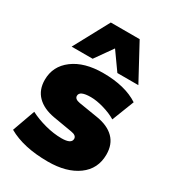

<svg xmlns="http://www.w3.org/2000/svg" viewBox="-187 -868 884 982"><g transform="rotate(30 254.5 -376.5)"><path d="M63 -558.1 174.8 -765.1H345.2L457 -558.1H333L259.8 -661.1L187 -558.1ZM251 12.2Q106.9 12.2 16.1 -40L64 -173.8Q104.5 -152.8 155 -139.4Q205.6 -126 252 -126Q310.1 -126 310.1 -155.8Q310.1 -176.3 277.8 -181.2L166 -200.2Q100.1 -211.9 64.5 -248Q28.8 -284.2 28.8 -342.8Q28.8 -423.3 94.7 -472.7Q160.6 -522 271 -522Q400.9 -522 480 -470.2L429.2 -339.8Q397.5 -358.9 354.7 -371.3Q312 -383.8 277.8 -383.8Q211.9 -383.8 211.9 -354Q211.9 -334.5 243.2 -329.1L355 -311Q421.9 -300.3 457.5 -264.6Q493.2 -229 493.2 -168.9Q493.2 -84 427 -35.9Q360.8 12.2 251 12.2Z"/></g></svg>

Font: Mulish ExtraBlack
Style: Regular
Weight: 1000
Designer: Vernon Adams
Foundry: Vernon Adams
Version: Version 3.603; ttfautohint (v1.8.3)